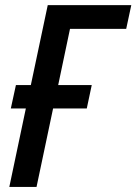

<svg xmlns="http://www.w3.org/2000/svg" viewBox="-20 -734 536 754"><path d="M16.6 0 81.5 -308.1H22.5L42.5 -399.9H101.1L167.5 -713.9H495.6L475.6 -620.6H254.9L208.5 -399.9H340.3L320.8 -308.1H188.5L123.5 0Z"/></svg>

Font: Open Sans SemiCondensed SemiBold
Style: Italic
Weight: 600
Width: 4
Italic angle: -12°
Designer: Monotype Design Team
Foundry: Monotype Imaging Inc.
Version: Version 3.000